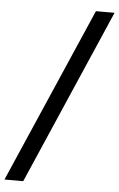

<svg xmlns="http://www.w3.org/2000/svg" viewBox="-115 -803 589 952"><g transform="rotate(5 180.0 -326.5)"><path d="M416 -761.7 37.6 109.4H-55.7L323.2 -761.7Z"/></g></svg>

Font: Inter Display Medium
Style: Italic
Weight: 500
Italic angle: -9.39999°
Designer: Rasmus Andersson
Foundry: rsms
Version: Version 4.000;git-a52131595